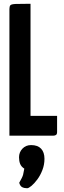

<svg xmlns="http://www.w3.org/2000/svg" viewBox="-20 -720 338 1019"><path d="M30 0V-672Q30 -686 35 -692Q40 -698 63.5 -699Q87 -700 142 -700V-105H283V-20Q283 -8 277.5 -4Q272 0 263 0ZM124 279Q109 279 98 273.5Q87 268 82 250Q99 221 102.5 207.5Q106 194 109 175Q93 165 87 150Q81 135 81 115Q81 88 99 69Q117 50 145 50Q180 50 198 69Q216 88 216 123Q216 154 205 182.5Q194 211 178 232.5Q162 254 147 266.5Q132 279 124 279Z"/></svg>

Font: Yanone Kaffeesatz ExtraLight
Style: Bold
Weight: 700
Version: Version 2.003